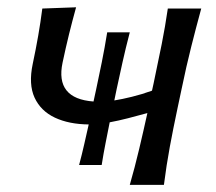

<svg xmlns="http://www.w3.org/2000/svg" viewBox="-20 -520 607 540"><path d="M202.5 -56Q210.5 -86 217 -114.8Q223.5 -143.5 229.5 -170Q174 -170.5 134.2 -189.2Q94.5 -208 77.2 -245.5Q60 -283 72 -340Q81 -382.5 87.5 -419.8Q94 -457 99 -496L194 -499.5Q183.5 -461.5 174.2 -424Q165 -386.5 156 -344Q134.5 -242.5 243 -234.5L250.5 -269Q258 -303.5 266.2 -344.5Q274.5 -385.5 281.5 -429H345Q333.5 -385 324.5 -344.5Q315.5 -304 308 -269L301.5 -237.5Q323.5 -241 351 -247.8Q378.5 -254.5 407.5 -265L412 -285.5Q425 -347 434.8 -395.8Q444.5 -444.5 452 -496H546Q531 -441 517.8 -388.5Q504.5 -336 490.5 -268.5L480 -219Q467 -158 457.5 -106.5Q448 -55 441 0H345Q359 -48.5 371.5 -101.2Q384 -154 394.5 -202Q367.5 -194.5 340.2 -187.5Q313 -180.5 288.5 -176Q283 -148 277 -118Q271 -88 266 -56Z"/></svg>

Font: Commissioner Flair
Style: Italic
Weight: 400
Italic angle: -12°
Designer: Kostas Bartsokas
Foundry: Kostas Bartsokas
Version: Version 1.000; ttfautohint (v1.8.3)